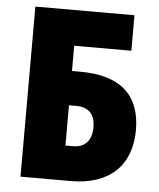

<svg xmlns="http://www.w3.org/2000/svg" viewBox="-52 -759 663 803"><g transform="rotate(5 280.0 -357.0)"><path d="M64 0H275C438 0 528 -88 528 -236C528 -382 444 -459 276 -459H240V-565H480V-714H64ZM240 -146V-315H272C324 -315 350 -285 350 -232C350 -178 323 -146 272 -146Z"/></g></svg>

Font: Noto Sans Condensed Black
Style: Regular
Weight: 900
Width: 3
Designer: Monotype Design Team
Foundry: Monotype Imaging Inc.
Version: Version 2.013